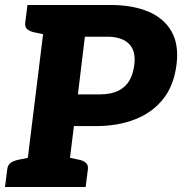

<svg xmlns="http://www.w3.org/2000/svg" viewBox="-32 -749 730 769"><path d="M65 0 155 -729H412Q499 -729 562 -702.5Q625 -676 655 -623Q685 -570 675 -491Q665 -407 621.5 -352.5Q578 -298 509 -271Q440 -244 352 -244H264L234 0ZM280 -371H368Q412 -371 441 -385Q470 -399 486 -426Q502 -453 506 -491Q513 -544 485 -573Q457 -602 396 -602H308ZM-12 0 -3 -71Q-1 -88 10.5 -96.5Q22 -105 41 -109L86 -118L85 0ZM175 -729 146 -611 103 -620Q86 -624 76.5 -632.5Q67 -641 69 -658L78 -729ZM214 0 243 -118 286 -109Q303 -105 312.5 -96.5Q322 -88 320 -71L311 0Z"/></svg>

Font: Aleo Black
Style: Italic
Weight: 900
Italic angle: -7°
Designer: Alessio Laiso
Foundry: Alessio Laiso
Version: Version 2.001;gftools[0.9.29]